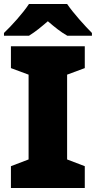

<svg xmlns="http://www.w3.org/2000/svg" viewBox="-21 -947 483 967"><path d="M317 -927H125C95 -881 37 -817 -1 -781V-767H125C160 -789 185 -810 220 -840C255 -810 283 -787 318 -767H442V-781C408 -815 348 -881 317 -927ZM406 0V-110L317 -144V-571L406 -604V-714H34V-604L123 -571V-144L34 -110V0Z"/></svg>

Font: Noto Sans Canadian Aboriginal Black
Style: Regular
Weight: 900
Designer: Monotype Design Team, Typotheque's Kevin King
Foundry: Monotype Imaging Inc.
Version: Version 2.004